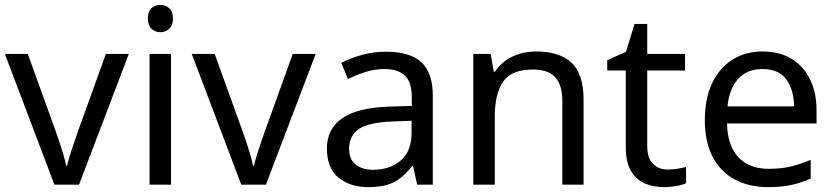

<svg xmlns="http://www.w3.org/2000/svg" viewBox="-20 -757 3418 787"><path d="M203 0 0 -536H94L208 -220Q216 -198 225 -171Q234 -144 241 -119.5Q248 -95 251 -78H255Q259 -95 266.5 -120Q274 -145 283.5 -172Q293 -199 300 -220L414 -536H508L304 0Z M681 -536V0H593V-536ZM638 -737Q658 -737 673.5 -723.5Q689 -710 689 -681Q689 -653 673.5 -639Q658 -625 638 -625Q616 -625 601 -639Q586 -653 586 -681Q586 -710 601 -723.5Q616 -737 638 -737Z M969 0 766 -536H860L974 -220Q982 -198 991 -171Q1000 -144 1007 -119.5Q1014 -95 1017 -78H1021Q1025 -95 1032.5 -120Q1040 -145 1049.5 -172Q1059 -199 1066 -220L1180 -536H1274L1070 0Z M1562 -545Q1660 -545 1707 -502Q1754 -459 1754 -365V0H1690L1673 -76H1669Q1646 -47 1621.5 -27.5Q1597 -8 1565.5 1Q1534 10 1489 10Q1416 10 1368 -28.5Q1320 -67 1320 -149Q1320 -229 1383 -272.5Q1446 -316 1577 -320L1668 -323V-355Q1668 -422 1639 -448Q1610 -474 1557 -474Q1515 -474 1477 -461.5Q1439 -449 1406 -433L1379 -499Q1414 -518 1462 -531.5Q1510 -545 1562 -545ZM1588 -259Q1488 -255 1449.5 -227Q1411 -199 1411 -148Q1411 -103 1438.5 -82Q1466 -61 1509 -61Q1577 -61 1622 -98.5Q1667 -136 1667 -214V-262Z M2178 -546Q2274 -546 2323 -499.5Q2372 -453 2372 -349V0H2285V-343Q2285 -408 2256 -440Q2227 -472 2165 -472Q2076 -472 2042 -422Q2008 -372 2008 -278V0H1920V-536H1991L2004 -463H2009Q2027 -491 2053.5 -509.5Q2080 -528 2112 -537Q2144 -546 2178 -546Z M2717 -62Q2737 -62 2758 -65.5Q2779 -69 2792 -73V-6Q2778 1 2752 5.5Q2726 10 2702 10Q2660 10 2624.5 -4.5Q2589 -19 2567 -55Q2545 -91 2545 -156V-468H2469V-510L2546 -545L2581 -659H2633V-536H2788V-468H2633V-158Q2633 -109 2656.5 -85.5Q2680 -62 2717 -62Z M3106 -546Q3175 -546 3224.5 -516Q3274 -486 3300.5 -431.5Q3327 -377 3327 -304V-251H2960Q2962 -160 3006.5 -112.5Q3051 -65 3131 -65Q3182 -65 3221.5 -74.5Q3261 -84 3303 -102V-25Q3262 -7 3222 1.5Q3182 10 3127 10Q3051 10 2992.5 -21Q2934 -52 2901.5 -113.5Q2869 -175 2869 -264Q2869 -352 2898.5 -415Q2928 -478 2981.5 -512Q3035 -546 3106 -546ZM3105 -474Q3042 -474 3005.5 -433.5Q2969 -393 2962 -321H3235Q3234 -389 3203 -431.5Q3172 -474 3105 -474Z"/></svg>

Font: Noto Sans Canadian Aboriginal
Style: Regular
Weight: 400
Designer: Monotype Design Team, Typotheque's Kevin King
Foundry: Monotype Imaging Inc.
Version: Version 2.002